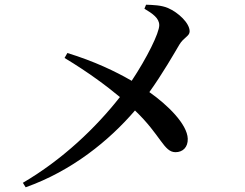

<svg xmlns="http://www.w3.org/2000/svg" viewBox="-20 -774 1040 815"><path d="M254 -528C357 -466 435 -407 489 -362C387 -232 246 -97 77 2L89 21C286 -49 443 -177 553 -305C663 -200 675 -128 725 -128C756 -128 778 -149 777 -185C775 -247 691 -329 614 -383C670 -461 721 -550 741 -584C760 -616 785 -620 785 -641C785 -676 737 -721 693 -740C665 -752 630 -753 600 -754L593 -737C628 -716 656 -697 656 -667C656 -634 604 -529 539 -431C470 -471 380 -514 266 -549Z"/></svg>

Font: Noto Serif SC SemiBold
Style: Regular
Weight: 600
Designer: Ryoko NISHIZUKA 西塚涼子 (kana & ideographs); Frank Grießhammer (Latin, Greek & Cyrillic); Wenlong ZHANG 张文龙 (bopomofo); San
Foundry: Adobe
Version: Version 2.001;hotconv 1.1.0;makeotfexe 2.6.0